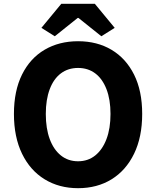

<svg xmlns="http://www.w3.org/2000/svg" viewBox="-20 -972 818 1006"><path d="M389 14Q290 14 214 -32.5Q138 -79 95.5 -166.5Q53 -254 53 -375Q53 -496 95.5 -581.5Q138 -667 214 -711.5Q290 -756 389 -756Q489 -756 564.5 -711Q640 -666 682.5 -581Q725 -496 725 -375Q725 -254 682.5 -166.5Q640 -79 564.5 -32.5Q489 14 389 14ZM389 -127Q441 -127 479 -157.5Q517 -188 538 -243.5Q559 -299 559 -375Q559 -450 538 -504.5Q517 -559 479 -587.5Q441 -616 389 -616Q337 -616 299 -587.5Q261 -559 240.5 -504.5Q220 -450 220 -375Q220 -299 240.5 -243.5Q261 -188 299 -157.5Q337 -127 389 -127ZM267 -782 197 -826 301 -952H477L581 -826L511 -782L391 -878H387Z"/></svg>

Font: Noto Sans TC ExtraBold
Style: Regular
Weight: 800
Designer: Ryoko NISHIZUKA  (kana, bopomofo & ideographs); Paul D. Hunt (Latin, Greek & Cyrillic); Sandoll Communications , Soo-you
Foundry: Adobe
Version: Version 2.004-H2;hotconv 1.0.118;makeotfexe 2.5.65603